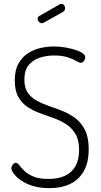

<svg xmlns="http://www.w3.org/2000/svg" viewBox="-20 -974 527 1000"><path d="M238 6Q174 6 129.5 -13Q85 -32 62 -57.5Q39 -83 39 -98Q39 -104 43 -111Q47 -118 52 -122Q57 -126 62 -126Q71 -126 80.5 -113.5Q90 -101 107 -84Q124 -67 154 -54.5Q184 -42 233 -42Q284 -42 319.5 -59Q355 -76 373.5 -109.5Q392 -143 392 -192Q392 -244 373.5 -275.5Q355 -307 325.5 -326.5Q296 -346 260.5 -358.5Q225 -371 189.5 -384Q154 -397 124 -416.5Q94 -436 75.5 -469Q57 -502 57 -555Q57 -609 76.5 -643.5Q96 -678 127 -697.5Q158 -717 193 -724.5Q228 -732 261 -732Q291 -732 319.5 -727Q348 -722 372 -714.5Q396 -707 410 -697Q424 -687 424 -676Q424 -670 421 -663.5Q418 -657 413 -652Q408 -647 401 -647Q393 -647 377 -656.5Q361 -666 333 -675.5Q305 -685 260 -685Q224 -685 188.5 -674Q153 -663 130 -636Q107 -609 107 -559Q107 -516 125.5 -490Q144 -464 174 -448Q204 -432 239 -420.5Q274 -409 310 -394Q346 -379 375.5 -356Q405 -333 423.5 -295Q442 -257 442 -197Q442 -126 415.5 -81Q389 -36 343.5 -15Q298 6 238 6ZM198 -853Q190 -853 183 -860Q176 -867 176 -876Q176 -887 185 -891L292 -952Q296 -954 300 -954Q309 -954 314 -947Q319 -940 319 -931Q319 -918 308 -912L208 -856Q206 -855 203 -854Q200 -853 198 -853Z"/></svg>

Font: Dosis Light
Style: Regular
Weight: 300
Designer: EdgarTolentino, PabloImpallari, IginoMarini
Foundry: EdgarTolentino, PabloImpallari, IginoMarini
Version: Version 3.001; ttfautohint (v1.8.2)